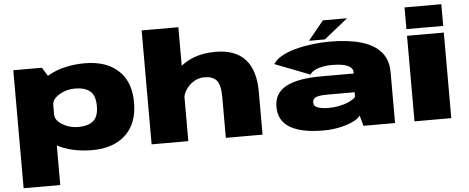

<svg xmlns="http://www.w3.org/2000/svg" viewBox="-60 -940 3219 1318"><g transform="rotate(-5 1550.0 -281.0)"><path d="M52.5 223.5H305V-500L249.5 -589.5H52.5ZM545 4Q692.5 4 775.8 -74.8Q859 -153.5 859 -296.5Q859 -440 775.8 -517.2Q692.5 -594.5 545 -594.5Q403.5 -594.5 300 -538.8Q196.5 -483 196.5 -434L305 -329Q305 -367.5 353.8 -397.5Q402.5 -427.5 462.5 -427.5Q530.5 -427.5 566.5 -397.8Q602.5 -368 602.5 -295Q602.5 -221.5 566.5 -192Q530.5 -162.5 462.5 -162.5Q402.5 -162.5 353.8 -192.8Q305 -223 305 -262L196.5 -156Q196.5 -107 300 -51.5Q403.5 4 545 4Z M954 0H1207V-785H954ZM1465.5 0H1718.5V-296.5Q1718.5 -443 1650.5 -518.8Q1582.5 -594.5 1445 -594.5Q1279 -594.5 1178.8 -494.5Q1078.5 -394.5 1078.5 -322L1201 -259.5Q1201 -332 1247.5 -379.5Q1294 -427 1356 -427Q1411 -427 1438.2 -396.8Q1465.5 -366.5 1465.5 -280.5Z M2139 8Q2182 8 2222.2 1.8Q2262.5 -4.5 2296.5 -15.2Q2330.5 -26 2355.8 -40.5Q2381 -55 2394 -72L2414 0H2631.5V-350.5Q2631.5 -435 2585.8 -489Q2540 -543 2451.2 -569.5Q2362.5 -596 2232.5 -596Q2172.5 -596 2111.2 -588.2Q2050 -580.5 1995.8 -566Q1941.5 -551.5 1900.8 -528.8Q1860 -506 1841 -475.5L2082 -382Q2094 -400.5 2118 -412.2Q2142 -424 2172.8 -429.5Q2203.5 -435 2234 -435Q2279 -435 2311.2 -428.2Q2343.5 -421.5 2361 -407.5Q2378.5 -393.5 2378.5 -370.5V-363.5H2152.5Q2072.5 -363.5 2011.8 -352.5Q1951 -341.5 1910.5 -319.2Q1870 -297 1850 -262.8Q1830 -228.5 1830 -181.5Q1830 -132.5 1850.2 -96.5Q1870.5 -60.5 1910.5 -37.5Q1950.5 -14.5 2007.5 -3.2Q2064.5 8 2139 8ZM2188 -143Q2163.5 -143 2144.2 -145.8Q2125 -148.5 2111.2 -153.8Q2097.5 -159 2090.8 -167.5Q2084 -176 2084 -189.5Q2084 -203 2090.2 -212Q2096.5 -221 2109 -225.8Q2121.5 -230.5 2141.8 -232.8Q2162 -235 2189 -235H2373.5V-202.5Q2358 -185.5 2328.2 -171.8Q2298.5 -158 2261.5 -150.5Q2224.5 -143 2188 -143ZM2092 -614H2202L2366 -745.5H2199.5Z M2765.5 0H3019V-589.5H2765.5ZM2765.5 -785V-635.5H3019V-785Z"/></g></svg>

Font: Anybody Expanded Black
Style: Regular
Weight: 900
Width: 7
Designer: Tyler Finck
Foundry: Etcetera Type Company
Version: Version 1.113;gftools[0.9.25]